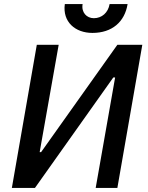

<svg xmlns="http://www.w3.org/2000/svg" viewBox="-20 -919 722 939"><path d="M38 0H151L534 -540H543L448 0H554L676 -700H554L181 -175H174L267 -700H160ZM432 -758C528 -758 590 -812 604 -899H516C509 -857 478 -830 439 -830C404 -830 377 -858 384 -899H297C285 -812 348 -758 432 -758Z"/></svg>

Font: Fixel Text 20240404 Medium
Style: Italic
Weight: 500
Width: 4
Italic angle: -10°
Designer: AlfaBravo + MacPaw
Foundry: Kyrylo Tkachov, Marchela Mozhyna, Serhii Makarenko, Maria Weinstein, Zakhar Kryvoshyya
Version: Version 1.211;Glyphs 3.2 (3225)